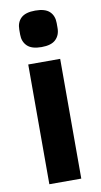

<svg xmlns="http://www.w3.org/2000/svg" viewBox="-86 -789 434 829"><g transform="rotate(-10 131.0 -374.5)"><path d="M131 -589Q88 -589 68.5 -608Q49 -627 49 -658V-680Q49 -712 68.5 -730.5Q88 -749 131 -749Q174 -749 193.5 -730.5Q213 -712 213 -680V-658Q213 -627 193.5 -608Q174 -589 131 -589ZM61 0V-525H201V0Z"/></g></svg>

Font: IBM Plex Sans Condensed
Style: Bold
Weight: 700
Width: 3
Designer: Mike Abbink, Paul van der Laan, Pieter van Rosmalen
Foundry: Bold Monday
Version: Version 3.201